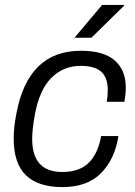

<svg xmlns="http://www.w3.org/2000/svg" viewBox="-20 -743 545 775"><path d="M280.8 -590.8 392.1 -723.1H481V-720.2L349.1 -590.8ZM231.9 12.2Q134.3 12.2 84.7 -35.6Q35.2 -83.5 35.2 -184.1Q35.2 -228 45.9 -283.2Q92.8 -538.1 306.2 -538.1Q398.4 -538.1 443.1 -499Q487.8 -460 487.8 -389.2Q487.8 -362.3 481.9 -332H411.1Q415 -355 415 -379.9Q415 -429.2 388.9 -453.1Q362.8 -477.1 305.2 -477.1Q235.4 -477.1 186.8 -428.2Q138.2 -379.4 120.1 -276.9Q109.9 -218.8 109.9 -182.1Q109.9 -48.8 231 -48.8Q301.3 -48.8 338.6 -86.4Q376 -124 388.2 -193.8H458Q443.4 -100.1 387.7 -43.9Q332 12.2 231.9 12.2Z"/></svg>

Font: Archivo Light
Style: Italic
Weight: 300
Italic angle: -10°
Designer: Hector Gatti
Foundry: Omnibus-Type
Version: Version 2.001